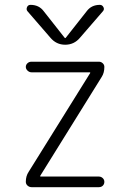

<svg xmlns="http://www.w3.org/2000/svg" viewBox="-20 -775 540 795"><path d="M188.5 -619.1 93.8 -728.5Q87.9 -735.4 91.8 -745.1Q95.7 -754.9 106.4 -754.9Q141.6 -754.9 161.1 -728.5L248 -618.2Q249 -617.2 250 -617.2L252 -618.2L338.9 -728.5Q358.4 -754.9 393.6 -754.9Q403.3 -754.9 408.2 -745.6Q413.1 -736.3 406.2 -728.5L311.5 -619.1Q287.1 -589.8 250 -589.8Q212.9 -589.8 188.5 -619.1ZM98.6 -63.5 353.5 -472.7V-473.6Q353.5 -475.6 352.5 -475.6H110.4Q101.6 -475.6 94.2 -482.4Q86.9 -489.3 86.9 -498Q86.9 -506.8 93.8 -513.2Q100.6 -519.5 110.4 -519.5H389.6Q398.4 -519.5 405.3 -513.2Q412.1 -506.8 412.1 -498Q412.1 -473.6 401.4 -457L146.5 -46.9V-45.9Q146.5 -43.9 147.5 -43.9H389.6Q398.4 -43.9 405.3 -37.6Q412.1 -31.2 412.1 -22Q412.1 -12.7 405.8 -6.3Q399.4 0 389.6 0H110.4Q101.6 0 94.2 -6.3Q86.9 -12.7 86.9 -22.5Q86.9 -45.9 98.6 -63.5Z"/></svg>

Font: Rounded Mgen+ 2m light
Style: Regular
Weight: 200
Designer: [Source Han Sans]
Ryoko NISHIZUKA  (kana & ideographs); Paul D. Hunt (Latin, Greek & Cyrillic); Wenlong ZHANG  (bopomofo
Version: Version 1.059.20150602